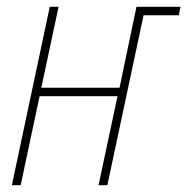

<svg xmlns="http://www.w3.org/2000/svg" viewBox="-20 -547 553 567"><path d="M15 0H41L97 -263H327L271 0H297L404 -502H508L513 -527H383L333 -288H102L153 -527H127Z"/></svg>

Font: Noto Sans Condensed Thin
Style: Italic
Weight: 100
Width: 3
Italic angle: -12°
Designer: Monotype Design Team
Foundry: Monotype Imaging Inc.
Version: Version 2.013